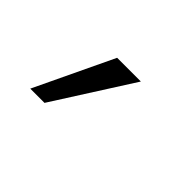

<svg xmlns="http://www.w3.org/2000/svg" viewBox="-43 -117 286 286"><g transform="rotate(45 100.0 26.0)"><path d="M23 87.5H53L132 -36.5H82Z"/></g></svg>

Font: Anybody UltraCondensed Thin ExtraLight
Style: Regular
Weight: 250
Version: Version 1.111